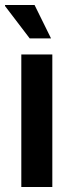

<svg xmlns="http://www.w3.org/2000/svg" viewBox="-35 -744 278 764"><path d="M49.8 0V-527.2H173.2V0ZM168.1 -591.2H83.2L-15.1 -720.2L-14.9 -724.2H102.5Z"/></svg>

Font: Archivo SemiBold Condensed
Style: Regular
Weight: 600
Width: 3
Version: Version 2.001